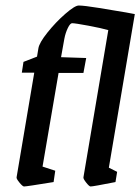

<svg xmlns="http://www.w3.org/2000/svg" viewBox="-20 -666 508 695"><path d="M374 -59 404 -44 398 -7Q317 9 308 9Q303 9 292 -5Q281 -19 282 -24L372 -557Q348 -564 300 -573Q252 -582 241 -582Q234 -582 225.5 -564.5Q217 -547 213 -526L201 -459L292 -456L282 -402H192L134 -63L180 -48L174 -7Q76 9 67 9Q62 9 50.5 -5Q39 -19 40 -24L104 -403H59L65 -442L114 -461L119 -491Q122 -511 152 -548.5Q182 -586 216.5 -616Q251 -646 265 -646Q284 -646 336.5 -637.5Q389 -629 436 -621L468 -615Z"/></svg>

Font: Grenze
Style: Italic
Weight: 400
Italic angle: -10°
Designer: Renata Polastri
Foundry: Omnibus-Type
Version: Version 1.002; ttfautohint (v1.8)